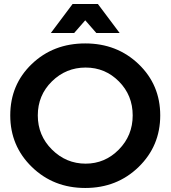

<svg xmlns="http://www.w3.org/2000/svg" viewBox="-20 -925 849 955"><path d="M404 -824 349 -761H233L341 -905H467L575 -761H459ZM404 -709Q562 -709 669.5 -606Q777 -503 777 -351Q777 -199 669.5 -94.5Q562 10 404 10Q246 10 138.5 -94.5Q31 -199 31 -351Q31 -504 138 -606.5Q245 -709 404 -709ZM406 -111Q502 -111 571 -181Q640 -251 640 -351Q640 -451 571.5 -520Q503 -589 406 -589Q308 -589 238 -520Q168 -451 168 -351Q168 -251 238.5 -181Q309 -111 406 -111Z"/></svg>

Font: Montserrat arm Medium
Style: Regular
Weight: 500
Designer: Julieta Ulanovsky
Foundry: Julieta Ulanovsky
Version: Version 6.000;PS 006.000;hotconv 1.0.88;makeotf.lib2.5.64775